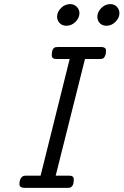

<svg xmlns="http://www.w3.org/2000/svg" viewBox="-20 -911 599 931"><path d="M74.2 -18.1Q74.2 -44.9 88.9 -55.2Q93.8 -59.1 103 -59.1H176.8L317.9 -625H252Q231 -625 231 -643.1Q231 -677.2 249 -682.1Q252.9 -683.1 261.2 -683.1H474.1Q494.1 -681.2 494.1 -666Q494.1 -637.2 480 -627.9Q476.1 -625 465.8 -625H392.1L250 -59.1H316.9Q337.9 -59.1 337.9 -41Q337.9 -6.8 318.8 -1Q314.9 0 307.1 0H101.1Q74.2 0 74.2 -18.1ZM256.8 -830.1Q256.8 -853 275.9 -872.1Q294.9 -891.1 319.8 -891.1Q338.9 -891.1 352.1 -878.2Q365.2 -865.2 365.2 -847.2Q365.2 -824.2 346.2 -805.2Q327.1 -786.1 301.8 -786.1Q281.7 -786.1 269.3 -799.1Q256.8 -812 256.8 -830.1ZM452.1 -830.1Q452.1 -853 471.2 -872.1Q490.2 -891.1 515.1 -891.1Q534.2 -891.1 546.6 -878.2Q559.1 -865.2 559.1 -847.2Q559.1 -824.2 540 -805.2Q521 -786.1 496.1 -786.1Q476.1 -786.1 464.1 -798.6Q452.1 -811 452.1 -830.1Z"/></svg>

Font: CMU Concrete
Style: Italic
Weight: 500
Italic angle: -14.04°
Version: Version 0.7.0